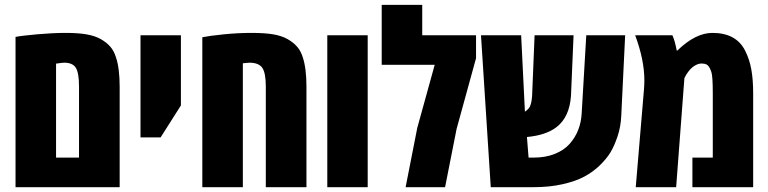

<svg xmlns="http://www.w3.org/2000/svg" viewBox="-20 -776 3185 796"><path d="M44.4 0V-623Q68.4 -627.9 134 -633.8Q199.7 -639.6 252 -639.6Q304.2 -639.6 339.1 -633.5Q374 -627.4 397.9 -613.8Q421.9 -600.1 437.3 -582.5Q452.6 -564.9 460.9 -538.1Q476.1 -492.2 476.1 -416.5V0ZM307.6 -122.6V-417Q307.6 -473.6 294.4 -494.9Q281.2 -516.1 246.1 -516.1Q238.8 -516.1 212.4 -512.2V-122.6Z M562.5 -206.5V-629.9H730V-338.9L646 -206.5Z M818.8 0V-621.6Q846.7 -627.4 906.2 -633.5Q965.8 -639.6 1022.2 -639.6Q1078.6 -639.6 1113.5 -633.5Q1148.4 -627.4 1172.4 -613.8Q1196.3 -600.1 1211.7 -582.5Q1227.1 -564.9 1235.4 -538.1Q1250.5 -492.2 1250.5 -416.5V0H1082V-417Q1082 -473.6 1067.4 -494.9Q1052.7 -516.1 1013.7 -516.1Q1009.8 -516.1 986.8 -513.7V0Z M1504.4 0H1336.9V-629.9H1504.4Z M1730.5 -629.9H1953.6V-534.7L1873 -241.7L1825.2 0H1661.6L1710 -246.1L1782.2 -507.3H1562.5V-755.9H1730.5Z M2192.4 0H2014.6L1974.1 -629.9H2140.6L2156.2 -313Q2156.7 -313.5 2160.2 -315.9Q2163.6 -318.4 2164.3 -319.1Q2165 -319.8 2168 -322.5Q2170.9 -325.2 2171.6 -326.4Q2172.4 -327.6 2174.8 -330.8Q2177.2 -334 2178 -336.9Q2178.7 -339.8 2180.4 -344.2Q2182.1 -348.6 2182.9 -353.5Q2183.6 -358.4 2184.6 -364.7Q2185.5 -371.1 2186 -378.4L2196.3 -629.9H2357.9L2347.2 -378.4Q2340.8 -289.6 2286.6 -248.5Q2243.2 -215.3 2164.6 -208L2171.4 -122.6H2192.4Q2241.7 -122.6 2280 -137.9Q2318.4 -153.3 2341.8 -179.7Q2387.7 -231.9 2391.6 -306.6L2410.6 -629.9H2571.8L2555.7 -296.9Q2553.7 -250.5 2540.3 -210.7Q2526.9 -170.9 2511 -144.5Q2495.1 -118.2 2467 -90.8Q2439 -63.5 2402.6 -43.9Q2366.2 -24.4 2312 -12.2Q2257.8 0 2192.4 0Z M2933.6 -639.6Q3031.2 -639.6 3068.4 -567.4Q3086.9 -531.7 3094.7 -489Q3102.5 -446.3 3102.5 -389.2V0H2850.6V-122.6H2935.1V-389.2Q2935.1 -460 2929.2 -477.5Q2920.9 -502.9 2909.2 -508.8Q2900.9 -512.7 2888.9 -512.7Q2877 -512.7 2864.7 -506.3Q2852.5 -500 2844.2 -491.2Q2827.1 -473.1 2817.4 -452.1L2783.2 0H2615.7L2649.9 -406.2Q2651.4 -425.3 2651.4 -443.8Q2651.4 -526.9 2613.3 -629.9H2767.6Q2777.8 -607.9 2785.6 -566.4H2788.1Q2863.3 -639.6 2933.6 -639.6Z"/></svg>

Font: Open Sans Hebrew Condensed Extra Bold
Style: Regular
Weight: 800
Width: 3
Foundry: Ascender Corporation, Yanek Iontef
Version: Version 2.001;PS 002.001;hotconv 1.0.70;makeotf.lib2.5.58329